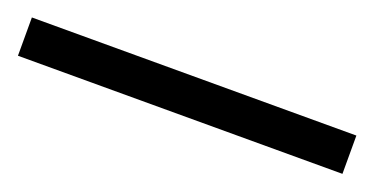

<svg xmlns="http://www.w3.org/2000/svg" viewBox="-21 -38 541 278"><g transform="rotate(20 250.0 100.5)"><path d="M0 130V71H500V130Z"/></g></svg>

Font: Junicode
Style: Bold
Weight: 700
Designer: Peter S. Baker
Version: Version 2.100; ttfautohint (v1.8.4)